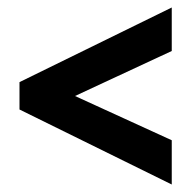

<svg xmlns="http://www.w3.org/2000/svg" viewBox="-20 -614 510 512"><path d="M438 -122V-240L180 -358L438 -478V-594L32 -395V-322Z"/></svg>

Font: Noto Sans Malayalam ExtraCondensed
Style: Bold
Weight: 700
Width: 2
Designer: Jelle Bosma - Monotype Design Team
Foundry: Monotype Imaging Inc.
Version: Version 2.104